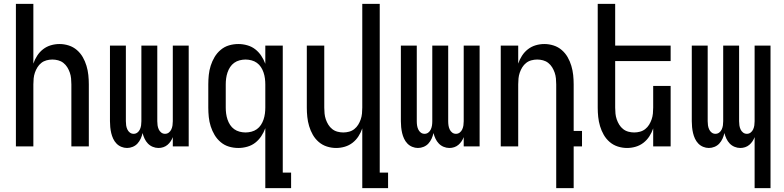

<svg xmlns="http://www.w3.org/2000/svg" viewBox="-20 -755 4040 990"><path d="M62 0V-735H152V-427Q159 -448 171.5 -467.5Q184 -487 202 -501Q220 -515 242 -521.5Q264 -528 287 -528Q311 -528 334.5 -520.5Q358 -513 376.5 -497Q395 -481 407 -460Q419 -439 426 -415.5Q433 -392 435.5 -368Q438 -344 438 -320V0H348V-320Q348 -335 346.5 -350.5Q345 -366 340 -380.5Q335 -395 327 -408Q319 -421 307 -430.5Q295 -440 280 -444Q265 -448 250 -448Q235 -448 220 -444Q205 -440 193 -430.5Q181 -421 173 -408Q165 -395 160 -380.5Q155 -366 153.5 -350.5Q152 -335 152 -320V0Z M635 8Q620 8 605.5 2Q591 -4 580.5 -15Q570 -26 563.5 -40Q557 -54 553.5 -69Q550 -84 548.5 -99.5Q547 -115 547 -130V-520H629V-130Q629 -119 630.5 -108.5Q632 -98 636.5 -88Q641 -78 649.5 -71.5Q658 -65 669 -65Q680 -65 688.5 -71.5Q697 -78 701.5 -88Q706 -98 707.5 -108.5Q709 -119 709 -130V-520H791V-130Q791 -119 792.5 -108.5Q794 -98 798.5 -88Q803 -78 811.5 -71.5Q820 -65 831 -65Q842 -65 850.5 -71.5Q859 -78 863.5 -88Q868 -98 869.5 -108.5Q871 -119 871 -130V-520H953V0H871V-48Q867 -37 860 -26.5Q853 -16 843.5 -8Q834 0 822 4Q810 8 797 8Q782 8 767.5 2Q753 -4 742.5 -15Q732 -26 725.5 -40Q719 -54 715 -69Q712 -54 705.5 -40Q699 -26 689 -15Q679 -4 664.5 2Q650 8 635 8Z M1246 -72Q1261 -72 1276.5 -76Q1292 -80 1304.5 -89Q1317 -98 1325.5 -111Q1334 -124 1339 -139Q1344 -154 1346 -169.5Q1348 -185 1348 -200V-320Q1348 -335 1346 -350.5Q1344 -366 1339 -381Q1334 -396 1325.5 -409Q1317 -422 1304.5 -431Q1292 -440 1276.5 -444Q1261 -448 1246 -448Q1231 -448 1215.5 -444Q1200 -440 1187.5 -431Q1175 -422 1166.5 -409Q1158 -396 1153 -381Q1148 -366 1146 -350.5Q1144 -335 1144 -320V-200Q1144 -185 1146 -169.5Q1148 -154 1153 -139Q1158 -124 1166.5 -111Q1175 -98 1187.5 -89Q1200 -80 1215.5 -76Q1231 -72 1246 -72ZM1348 215V-94Q1340 -72 1327 -52.5Q1314 -33 1296 -19Q1278 -5 1255 1.5Q1232 8 1209 8Q1184 8 1160.5 1Q1137 -6 1118 -22Q1099 -38 1086.5 -59Q1074 -80 1066.5 -103.5Q1059 -127 1056.5 -151.5Q1054 -176 1054 -200V-320Q1054 -344 1056.5 -368.5Q1059 -393 1066.5 -416.5Q1074 -440 1086.5 -461Q1099 -482 1118 -498Q1137 -514 1160.5 -521Q1184 -528 1209 -528Q1232 -528 1255 -521.5Q1278 -515 1296 -501Q1314 -487 1327 -467.5Q1340 -448 1348 -426V-520H1438V135H1481V215Z M1848 215V-93Q1841 -72 1828.5 -52.5Q1816 -33 1798 -19Q1780 -5 1758 1.5Q1736 8 1713 8Q1689 8 1665.5 0.5Q1642 -7 1623.5 -23Q1605 -39 1593 -60Q1581 -81 1574 -104.5Q1567 -128 1564.5 -152Q1562 -176 1562 -200V-520H1652V-200Q1652 -185 1653.5 -169.5Q1655 -154 1660 -139.5Q1665 -125 1673 -112Q1681 -99 1693 -89.5Q1705 -80 1720 -76Q1735 -72 1750 -72Q1765 -72 1780 -76Q1795 -80 1807 -89.5Q1819 -99 1827 -112Q1835 -125 1840 -139.5Q1845 -154 1846.5 -169.5Q1848 -185 1848 -200V-735H1938V135H1981V215Z M2135 8Q2120 8 2105.5 2Q2091 -4 2080.5 -15Q2070 -26 2063.5 -40Q2057 -54 2053.5 -69Q2050 -84 2048.5 -99.5Q2047 -115 2047 -130V-520H2129V-130Q2129 -119 2130.5 -108.5Q2132 -98 2136.5 -88Q2141 -78 2149.5 -71.5Q2158 -65 2169 -65Q2180 -65 2188.5 -71.5Q2197 -78 2201.5 -88Q2206 -98 2207.5 -108.5Q2209 -119 2209 -130V-520H2291V-130Q2291 -119 2292.5 -108.5Q2294 -98 2298.5 -88Q2303 -78 2311.5 -71.5Q2320 -65 2331 -65Q2342 -65 2350.5 -71.5Q2359 -78 2363.5 -88Q2368 -98 2369.5 -108.5Q2371 -119 2371 -130V-520H2453V0H2371V-48Q2367 -37 2360 -26.5Q2353 -16 2343.5 -8Q2334 0 2322 4Q2310 8 2297 8Q2282 8 2267.5 2Q2253 -4 2242.5 -15Q2232 -26 2225.5 -40Q2219 -54 2215 -69Q2212 -54 2205.5 -40Q2199 -26 2189 -15Q2179 -4 2164.5 2Q2150 8 2135 8Z M2848 215V-320Q2848 -335 2846.5 -350.5Q2845 -366 2840 -380.5Q2835 -395 2827 -408Q2819 -421 2807 -430.5Q2795 -440 2780 -444Q2765 -448 2750 -448Q2735 -448 2720 -444Q2705 -440 2693 -430.5Q2681 -421 2673 -408Q2665 -395 2660 -380.5Q2655 -366 2653.5 -350.5Q2652 -335 2652 -320V0H2562V-520H2652V-427Q2659 -448 2671.5 -467.5Q2684 -487 2702 -501Q2720 -515 2742 -521.5Q2764 -528 2787 -528Q2811 -528 2834.5 -520.5Q2858 -513 2876.5 -497Q2895 -481 2907 -460Q2919 -439 2926 -415.5Q2933 -392 2935.5 -368Q2938 -344 2938 -320V-80H2981V0H2938V215Z M3213 8Q3189 8 3165.5 0.5Q3142 -7 3123.5 -23Q3105 -39 3093 -60Q3081 -81 3074 -104.5Q3067 -128 3064.5 -152Q3062 -176 3062 -200V-735H3152V-520H3438V-440H3152V-200Q3152 -185 3153.5 -169.5Q3155 -154 3160 -139.5Q3165 -125 3173 -112Q3181 -99 3193 -89.5Q3205 -80 3220 -76Q3235 -72 3250 -72Q3265 -72 3280 -76Q3295 -80 3307 -89.5Q3319 -99 3327 -112Q3335 -125 3340 -139.5Q3345 -154 3346.5 -169.5Q3348 -185 3348 -200V-312H3438V0H3348V-93Q3341 -72 3328.5 -52.5Q3316 -33 3298 -19Q3280 -5 3258 1.5Q3236 8 3213 8Z M3871 215V-48Q3867 -37 3860 -26.5Q3853 -16 3843.5 -8Q3834 0 3822 4Q3810 8 3797 8Q3782 8 3767.5 2Q3753 -4 3742.5 -15Q3732 -26 3725.5 -40Q3719 -54 3715 -69Q3712 -54 3705.5 -40Q3699 -26 3689 -15Q3679 -4 3664.5 2Q3650 8 3635 8Q3620 8 3605.5 2Q3591 -4 3580.5 -15Q3570 -26 3563.5 -40Q3557 -54 3553.5 -69Q3550 -84 3548.5 -99.5Q3547 -115 3547 -130V-520H3629V-130Q3629 -119 3630.5 -108.5Q3632 -98 3636.5 -88Q3641 -78 3649.5 -71.5Q3658 -65 3669 -65Q3680 -65 3688.5 -71.5Q3697 -78 3701.5 -88Q3706 -98 3707.5 -108.5Q3709 -119 3709 -130V-520H3791V-130Q3791 -119 3792.5 -108.5Q3794 -98 3798.5 -88Q3803 -78 3811.5 -71.5Q3820 -65 3831 -65Q3842 -65 3850.5 -71.5Q3859 -78 3863.5 -88Q3868 -98 3869.5 -108.5Q3871 -119 3871 -130V-520H3953V215Z"/></svg>

Font: Iosevka Medium
Style: Regular
Weight: 500
Monospace: yes
Designer: Belleve Invis
Foundry: Belleve Invis
Version: Version 32.5.0; ttfautohint (v1.8.4)